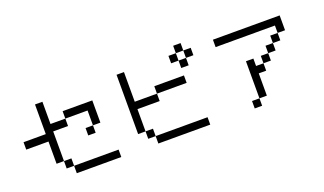

<svg xmlns="http://www.w3.org/2000/svg" viewBox="-80 -1359 3160 1872"><g transform="rotate(-20 1500.0 -423.0)"><path d="M307.7 -769.2H384.6V-538.5H538.5V-615.4H846.2V-384.6H769.2V-538.5H538.5V-461.5H384.6V-153.8H307.7V-384.6H76.9V-461.5H307.7ZM461.5 -76.9H384.6V-153.8H461.5ZM461.5 -76.9H923.1V0H461.5ZM769.2 -384.6V-307.7H692.3V-384.6Z M1153.8 -769.2H1230.8V-461.5H1461.5V-384.6H1230.8V-153.8H1153.8ZM1230.8 -153.8H1307.7V-76.9H1230.8ZM1307.7 -76.9H1846.2V0H1307.7ZM1461.5 -461.5V-538.5H1769.2V-461.5ZM1846.2 -769.2H1769.2V-846.2H1846.2ZM1846.2 -692.3V-769.2H1923.1V-692.3ZM1769.2 -692.3H1846.2V-615.4H1769.2ZM1692.3 -769.2H1769.2V-692.3H1692.3Z M2692.3 -615.4H2769.2V-538.5H2692.3ZM2615.4 -538.5H2692.3V-461.5H2615.4ZM2153.8 -769.2H2846.2V-615.4H2769.2V-692.3H2153.8ZM2615.4 -461.5V-384.6H2538.5V-461.5ZM2538.5 -384.6V-307.7H2461.5V-76.9H2384.6V-461.5H2461.5V-384.6ZM2384.6 -76.9V0H2307.7V-76.9Z"/></g></svg>

Font: Mintsoda - Lime Green 13x16
Style: Regular
Weight: 400
Designer: Mintsoda-15
Version: Version 1.0